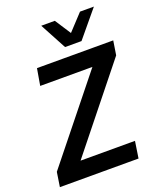

<svg xmlns="http://www.w3.org/2000/svg" viewBox="-167 -1031 934 1131"><g transform="rotate(-20 300.0 -465.5)"><path d="M9 0 23 -91 465 -642 467 -600H104L122 -705H600L586 -616L144 -64L142 -105H518L502 0ZM320 -765 231 -931H316L381 -831L474 -931H561L423 -765Z"/></g></svg>

Font: Nunito Sans 10pt SemiCondensed
Style: Bold Italic
Weight: 700
Width: 4
Italic angle: -9°
Designer: Vernon Adams
Foundry: Vernon Adams
Version: Version 3.101;gftools[0.9.27]